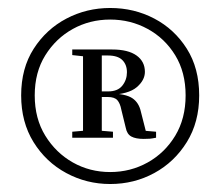

<svg xmlns="http://www.w3.org/2000/svg" viewBox="-20 -807 552 481"><path d="M371 -477V-462Q361 -460 355.5 -459.5Q350 -459 340 -459Q320 -459 309 -465Q298 -471 295 -487L284 -532Q281 -548 274 -556Q267 -564 250 -564H212V-578H251Q275 -578 286.5 -592.5Q298 -607 298 -626Q298 -645 286.5 -656.5Q275 -668 250 -668H212V-683H261Q301 -683 322 -668Q343 -653 343 -627Q343 -606 322.5 -588.5Q302 -571 253 -569L256 -573Q295 -572 311.5 -561Q328 -550 333 -527L348 -468L324 -481ZM207 -481H215L263 -477V-462H161V-477ZM207 -664 161 -669V-683H212V-667ZM67 -568Q67 -510 93.5 -467Q120 -424 162.5 -400Q205 -376 256 -376Q307 -376 350 -400Q393 -424 419 -467Q445 -510 445 -568Q445 -626 419 -668.5Q393 -711 350 -734.5Q307 -758 256 -758Q205 -758 162.5 -734.5Q120 -711 93.5 -668.5Q67 -626 67 -568ZM188 -462V-683H235V-462ZM33 -568Q33 -636 64.5 -685Q96 -734 146.5 -760.5Q197 -787 256 -787Q316 -787 366.5 -760.5Q417 -734 448 -685Q479 -636 479 -568Q479 -501 448 -451Q417 -401 366.5 -373.5Q316 -346 256 -346Q197 -346 146 -373.5Q95 -401 64 -451Q33 -501 33 -568Z"/></svg>

Font: Noto Serif TC ExtraLight SemiBold
Style: Regular
Weight: 600
Version: Version 2.003-H1;hotconv 1.1.1;makeotfexe 2.6.0